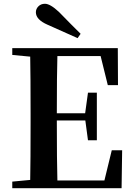

<svg xmlns="http://www.w3.org/2000/svg" viewBox="-20 -997 708 1017"><path d="M407 -818 391 -795Q354 -811 232 -866Q170 -893 170 -932Q170 -950 183.5 -963.5Q197 -977 218 -977Q246 -977 292 -934Q365 -859 407 -818ZM572 -201H627L624 0H45V-35L140 -44Q142 -143 142 -346V-395Q142 -596 140 -697L45 -706V-742H604L605 -546H551L513 -700H284Q281 -602 281 -397H431L446 -506H493V-254H446L432 -359H281Q281 -143 284 -41H533Z"/></svg>

Font: Swei Spring CJKtc
Style: Bold
Weight: 700
Version: Version 1.021